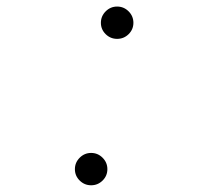

<svg xmlns="http://www.w3.org/2000/svg" viewBox="-20 -547 626 577"><path d="M253.9 9.8Q233.9 9.8 219.5 -4.4Q205.1 -18.6 205.1 -38.6Q205.1 -58.6 219.5 -73Q233.9 -87.4 253.9 -87.4Q273.9 -87.4 288.3 -73Q302.7 -58.6 302.7 -38.6Q302.7 -18.6 288.3 -4.4Q273.9 9.8 253.9 9.8ZM332 -430.2Q312 -430.2 297.6 -444.3Q283.2 -458.5 283.2 -478.5Q283.2 -498.5 297.6 -512.9Q312 -527.3 332 -527.3Q352.1 -527.3 366.5 -512.9Q380.9 -498.5 380.9 -478.5Q380.9 -458.5 366.5 -444.3Q352.1 -430.2 332 -430.2Z"/></svg>

Font: Cascadia Mono NF ExtraLight
Style: Italic
Weight: 200
Italic angle: -10°
Monospace: yes
Designer: Aaron Bell
Foundry: Saja Typeworks
Version: Version 2404.023; ttfautohint (v1.8.4)